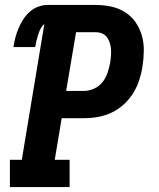

<svg xmlns="http://www.w3.org/2000/svg" viewBox="-20 -755 640 775"><path d="M20 0V-110H68L159 -658Q149 -650 143 -637.5Q137 -625 133.5 -613.5Q130 -602 127 -589.5Q124 -577 122 -565H34Q37 -584 42 -603Q47 -622 54.5 -640Q62 -658 73 -675.5Q84 -693 99.5 -707Q115 -721 134 -728Q153 -735 172 -735H366Q398 -735 428.5 -728.5Q459 -722 484.5 -706Q510 -690 527 -665.5Q544 -641 552.5 -611.5Q561 -582 560.5 -550Q560 -518 555 -486Q551 -459 542 -431.5Q533 -404 517.5 -379Q502 -354 479.5 -333.5Q457 -313 430.5 -300.5Q404 -288 376 -283Q348 -278 320 -278H229L201 -110H261V0ZM320 -388Q340 -388 360.5 -397.5Q381 -407 394.5 -424.5Q408 -442 414.5 -462.5Q421 -483 425 -503Q427 -517 428 -530.5Q429 -544 428 -557Q427 -570 423 -582.5Q419 -595 411.5 -605Q404 -615 392 -620Q380 -625 366 -625H287L247 -388Z"/></svg>

Font: Iosevka Curly Slab XBdExObl
Style: Regular
Weight: 800
Width: 7
Italic angle: -9°
Monospace: yes
Designer: Belleve Invis
Foundry: Belleve Invis
Version: Version 11.1.0; ttfautohint (v1.8.3)